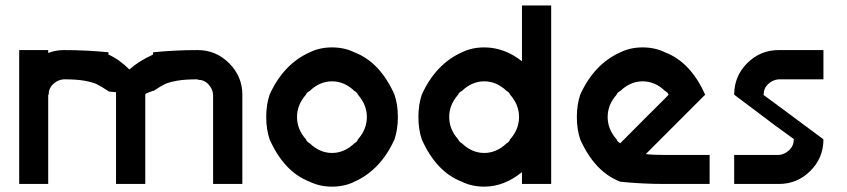

<svg xmlns="http://www.w3.org/2000/svg" viewBox="-20 -687 3164 717"><path d="M218.3 -500Q303.3 -500 385 -491.7V-483.3Q425.8 -465 463.3 -427.5Q498.3 -459.2 551.7 -483.3V-491.7Q633.3 -500 718.3 -500Q786.7 -500 835.8 -450.8Q885 -401.7 885 -333.3V0H775.8V-333.3Q774.2 -355 758.3 -372.1Q742.5 -389.2 718.3 -389.2V-390.8Q670 -390.8 640.4 -385.4Q610.8 -380 596.7 -373.3Q582.5 -366.7 551.7 -346.7V-348.3Q549.2 -346.7 541.7 -344.2Q534.2 -341.7 528.3 -339.2Q522.5 -336.7 522.5 -333.3V0H413.3V-340.8Q413.3 -341.7 413.3 -342.5Q386.7 -345 385 -345.8V-346.7Q354.2 -366.7 340 -373.3Q325.8 -380 296.2 -385.4Q266.7 -390.8 218.3 -390.8Q195.8 -389.2 178.8 -373.3Q161.7 -357.5 161.7 -333.3H160V0H51.7V-500H160V-489.2Q188.3 -500 218.3 -500Z M1303.3 -8.3Q1265.8 10 1220 10Q1174.2 10 1136.7 -8.3Q1040.8 -45 986.7 -166.7Q974.2 -204.2 974.2 -250Q974.2 -295.8 986.7 -333.3Q1038.3 -447.5 1136.7 -491.7Q1174.2 -510 1220 -510Q1265.8 -510 1303.3 -491.7Q1399.2 -455 1453.3 -333.3Q1465.8 -295.8 1465.8 -250Q1465.8 -204.2 1453.3 -166.7Q1401.7 -52.5 1303.3 -8.3ZM1303.3 -151.7Q1313.3 -156.7 1316.7 -166.7Q1350 -204.2 1350 -250Q1350 -295.8 1316.7 -333.3Q1313.3 -342.5 1303.3 -347.5Q1265.8 -383.3 1220 -383.3Q1174.2 -383.3 1136.7 -347.5Q1125 -341.7 1122.5 -333.3Q1089.2 -295.8 1089.2 -250Q1089.2 -204.2 1122.5 -166.7Q1125.8 -157.5 1136.7 -151.7Q1174.2 -115.8 1220 -115.8Q1265.8 -115.8 1303.3 -151.7Z M1929.2 -44.2Q1862.5 10 1788.3 10Q1742.5 10 1705 -8.3Q1609.2 -45 1555 -166.7Q1542.5 -204.2 1542.5 -250Q1542.5 -295.8 1555 -333.3Q1606.7 -447.5 1705 -491.7Q1742.5 -510 1788.3 -510Q1863.3 -510 1929.2 -458.3V-666.7H2038.3V0H1929.2ZM1871.7 -151.7Q1881.7 -156.7 1885 -166.7Q1918.3 -204.2 1918.3 -250Q1918.3 -295.8 1885 -333.3Q1881.7 -342.5 1871.7 -347.5Q1834.2 -383.3 1788.3 -383.3Q1742.5 -383.3 1705 -347.5Q1693.3 -341.7 1690.8 -333.3Q1657.5 -295.8 1657.5 -250Q1657.5 -204.2 1690.8 -166.7Q1694.2 -157.5 1705 -151.7Q1742.5 -115.8 1788.3 -115.8Q1834.2 -115.8 1871.7 -151.7Z M2463.3 0Q2378.3 0 2296.7 -8.3Q2200.8 -45 2146.7 -166.7Q2134.2 -204.2 2134.2 -250Q2134.2 -295.8 2146.7 -333.3Q2198.3 -447.5 2296.7 -491.7Q2334.2 -510 2380 -510Q2425.8 -510 2463.3 -491.7Q2559.2 -455 2613.3 -333.3L2391.7 -111.7Q2418.3 -108.3 2463.3 -108.3H2630V0ZM2296.7 -152.5Q2328.3 -185 2388.3 -244.6Q2448.3 -304.2 2463.3 -319.2L2476.7 -333.3Q2473.3 -342.5 2463.3 -347.5Q2425.8 -383.3 2380 -383.3Q2334.2 -383.3 2296.7 -347.5Q2285 -341.7 2282.5 -333.3Q2249.2 -295.8 2249.2 -250Q2249.2 -204.2 2282.5 -166.7Q2285.8 -157.5 2296.7 -151.7Z M2888.3 -108.3Q2910 -110 2927.1 -126.2Q2944.2 -142.5 2944.2 -166.7H2945.8Q2911.7 -190.8 2874.6 -218.3Q2837.5 -245.8 2791.7 -280.8Q2745.8 -315.8 2721.7 -333.3Q2721.7 -402.5 2770.4 -451.2Q2819.2 -500 2888.3 -500H3055V-390.8H2888.3Q2865.8 -389.2 2848.8 -373.3Q2831.7 -357.5 2831.7 -333.3H2830Q2840 -326.7 3055 -166.7Q3055 -97.5 3006.2 -48.8Q2957.5 0 2888.3 0H2721.7V-108.3Z"/></svg>

Font: 0xA000
Style: Bold
Weight: 700
Version: Version 0.1